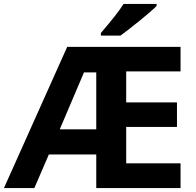

<svg xmlns="http://www.w3.org/2000/svg" viewBox="-20 -951 992 971"><path d="M466.8 -296.9V-585H404.8L282.2 -296.9ZM893.1 0H466.8V-169.9H227.1L153.8 0H0L319.8 -713.9H893.1V-589.8H618.2V-433.1H875V-309.1H618.2V-125H893.1ZM490.2 -771V-784.2Q574.2 -881.8 605 -931.2H772V-920.9Q747.1 -895.5 685.5 -845.7Q624 -795.9 589.4 -771Z"/></svg>

Font: OpenSans-Bold
Style: Bold
Weight: 700
Foundry: Ascender Corporation
Version: Version 1.10